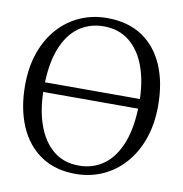

<svg xmlns="http://www.w3.org/2000/svg" viewBox="-84 -830 877 920"><g transform="rotate(10 354.5 -370.0)"><path d="M347.5 11Q245 12 174.5 -36Q104 -84 68 -169.2Q32 -254.5 32 -365Q32 -455 57.5 -526.5Q83 -598 128.5 -648.2Q174 -698.5 234.5 -724.8Q295 -751 364.5 -751Q465.5 -751 535 -705Q604.5 -659 640.8 -575.2Q677 -491.5 677 -379Q677 -290 651.8 -218.2Q626.5 -146.5 581.5 -95.5Q536.5 -44.5 476.8 -17.2Q417 10 347.5 11ZM352.5 -31Q422 -31 474.5 -69.8Q527 -108.5 556.2 -186Q585.5 -263.5 585.5 -379Q585.5 -475.5 559.2 -550Q533 -624.5 481.5 -666.8Q430 -709 355.5 -709Q286 -709 233.5 -671.2Q181 -633.5 152 -557.2Q123 -481 123 -365Q123 -266.5 149.5 -191Q176 -115.5 227 -73.2Q278 -31 352.5 -31ZM631.5 -396V-349H80.5V-396Z"/></g></svg>

Font: Merriweather 48pt Light
Style: Regular
Weight: 300
Version: Version 2.100